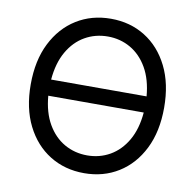

<svg xmlns="http://www.w3.org/2000/svg" viewBox="-82 -821 929 915"><g transform="rotate(10 382.5 -363.5)"><path d="M382.8 9.8Q289.6 9.8 216.6 -35.4Q143.6 -80.6 101.6 -164.3Q59.6 -248 59.6 -363.3Q59.6 -479 101.6 -562.7Q143.6 -646.5 216.6 -691.9Q289.6 -737.3 382.8 -737.3Q476.1 -737.3 548.8 -691.9Q621.6 -646.5 663.3 -562.7Q705.1 -479 705.1 -363.3Q705.1 -248 663.3 -164.3Q621.6 -80.6 548.8 -35.4Q476.1 9.8 382.8 9.8ZM151.4 -402.3H613.3Q606.4 -483.4 574.5 -538.8Q542.5 -594.2 492.7 -622.8Q442.9 -651.4 382.8 -651.4Q322.3 -651.4 272.2 -622.8Q222.2 -594.2 190.2 -538.6Q158.2 -482.9 151.4 -402.3ZM382.8 -76.2Q442.9 -76.2 492.7 -104.7Q542.5 -133.3 574.5 -188.5Q606.4 -243.7 613.3 -324.2H151.4Q158.2 -243.7 190.2 -188.5Q222.2 -133.3 272.2 -104.7Q322.3 -76.2 382.8 -76.2Z"/></g></svg>

Font: Inter-Regular
Style: Regular
Weight: 400
Designer: Rasmus Andersson
Foundry: rsms
Version: Version 4.000;git-a52131595